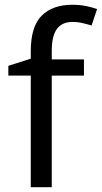

<svg xmlns="http://www.w3.org/2000/svg" viewBox="-20 -785 427 805"><path d="M332 -468H197V0H109V-468H15V-509L109 -539V-570Q109 -674 155 -719.5Q201 -765 283 -765Q315 -765 341.5 -759.5Q368 -754 387 -747L364 -678Q348 -683 327 -688Q306 -693 284 -693Q240 -693 218.5 -663.5Q197 -634 197 -571V-536H332Z"/></svg>

Font: Noto Sans Tifinagh APT
Style: Regular
Weight: 400
Designer: JamraPatel
Foundry: JamraPatel LLC
Version: Version 2.006; ttfautohint (v1.8.4.7-5d5b)